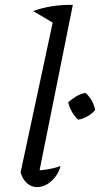

<svg xmlns="http://www.w3.org/2000/svg" viewBox="-20 -756 408 783"><path d="M203 -659 115 -711Q151 -724 192 -730.5Q233 -737 277 -736ZM134 -25 118 -60Q148 -61 175 -65.5Q202 -70 227 -79Q220 -53 205 -34Q190 -15 171 -4Q152 7 131 7Q108 7 90 -9Q72 -25 64 -53L206 -716L277 -736ZM299 -268Q285 -280 274.5 -298Q264 -316 258 -338Q271 -351 290 -362.5Q309 -374 329 -377Q344 -364 354.5 -345Q365 -326 368 -307Q355 -292 336.5 -281.5Q318 -271 299 -268Z"/></svg>

Font: Piazzolla Thin
Style: Italic
Weight: 400
Italic angle: -11.3°
Version: Version 2.005